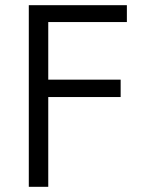

<svg xmlns="http://www.w3.org/2000/svg" viewBox="-20 -720 550 740"><path d="M469 -700V-635H166V-413H445V-346H166V0H91V-700Z"/></svg>

Font: Gudea
Style: Regular
Weight: 400
Designer: Agustina Mingote
Foundry: Agustina Mingote
Version: Version 1.002